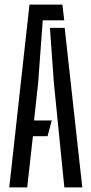

<svg xmlns="http://www.w3.org/2000/svg" viewBox="-20 -820 400 840"><path d="M20.5 0 109 -800H253L261 -731H167L147 -458.5L129 -293H206.5L188 -224H124L99 0ZM261.5 0 215.5 -459.5 198.5 -698H263L340 0Z"/></svg>

Font: Big Shoulders Stencil Display Medium
Style: Regular
Weight: 500
Designer: Patric King
Foundry: XO Type Co
Version: Version 1.000